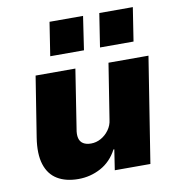

<svg xmlns="http://www.w3.org/2000/svg" viewBox="-84 -821 841 908"><g transform="rotate(-10 337.0 -367.0)"><path d="M220 11Q160 11 119.5 -13.5Q79 -38 63 -88.5Q47 -139 59 -216L105 -506H296L252 -224Q247 -198 251.5 -180Q256 -162 270.5 -153Q285 -144 308 -144Q333 -144 355.5 -156.5Q378 -169 394 -191Q410 -213 413 -240L455 -506H647L567 0H396L411 -98H407Q378 -43 328 -16Q278 11 220 11ZM428 -584 453 -745H614L589 -584ZM189 -584 214 -745H375L351 -584Z"/></g></svg>

Font: Nunito Sans 7pt Black
Style: Italic
Weight: 900
Italic angle: -9°
Version: Version 3.101;gftools[0.9.27]